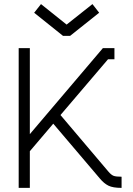

<svg xmlns="http://www.w3.org/2000/svg" viewBox="-20 -913 647 933"><path d="M303.2 -793.9H304.2L429.2 -893.1L461.9 -851.1L320.8 -738.8H286.1L146 -851.1L179.2 -893.1ZM70.8 -679.2H125V-261.2L480 -679.2H536.1V-625H504.9L273.9 -354L506.8 -79.1Q520 -63.5 531.5 -58.8Q543 -54.2 570.8 -54.2V0Q528.8 0 507.1 -10.7Q485.4 -21.5 465.8 -44.9L238.8 -312L125 -178.2V0H70.8Z"/></svg>

Font: Rawengulk
Style: Demibold
Weight: 600
Version: Version 0.92